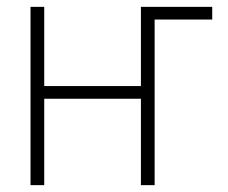

<svg xmlns="http://www.w3.org/2000/svg" viewBox="-20 -540 665 560"><path d="M69 0V-520H109V-289H391V-520H599V-483H431V0H391V-252H109V0Z"/></svg>

Font: Zed Sans Extralight
Style: Regular
Weight: 200
Designer: Belleve Invis
Foundry: Belleve Invis
Version: Version 1.0.0; ttfautohint (v1.8.4)